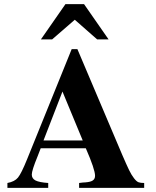

<svg xmlns="http://www.w3.org/2000/svg" viewBox="-20 -915 762 935"><path d="M682.1 -23.9V0H365.2V-23.9Q386.7 -26.9 396 -26.9Q421.4 -28.8 432.1 -36.4Q442.9 -43.9 442.9 -59.1Q442.9 -89.8 397.9 -192.9H178.2L163.1 -153.8Q134.8 -85 134.8 -64.9Q134.8 -45.4 153.1 -36.1Q171.4 -26.9 214.8 -23.9V0H16.1V-23.9Q51.3 -30.3 67.6 -50.3Q84 -70.3 111.8 -139.2L329.1 -675.8H356.9L575.2 -161.1Q596.7 -111.3 608.4 -87.2Q620.1 -63 632.6 -46.9Q645 -30.8 655 -27.3Q665 -23.9 682.1 -23.9ZM191.9 -231H382.8L284.2 -469.2ZM453.1 -723.1 344.2 -818.8 233.9 -723.1H179.2L298.8 -895H389.2L508.8 -723.1Z"/></svg>

Font: Accordance
Style: Bold
Weight: 700
Version: Version 1.2 (build January 31, 2020) Miklal Software Solutio